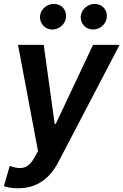

<svg xmlns="http://www.w3.org/2000/svg" viewBox="-26 -780 644 1003"><path d="M247.2 -625.7C282.7 -625.7 313.2 -652.7 318.2 -684.7C324.9 -726.6 296.9 -759.6 254.6 -759.6C221.6 -759.6 188.9 -734.4 183.6 -700.6C177.6 -660.5 207 -625.7 247.2 -625.7ZM460.2 -625.7C495.7 -625.7 526.3 -652.7 531.2 -684.7C538 -726.6 509.9 -759.6 467.7 -759.6C434.7 -759.6 402.7 -734.4 396.7 -700.6C389.9 -659.8 420.1 -625.7 460.2 -625.7ZM67.1 203.5C166.2 203.5 233.7 153.8 279.5 65.3L598.7 -545.5H459.9L265.3 -132.8H259.6L202.4 -545.5H68.2L172.6 9.6L156.2 39.1C132.5 82.4 109.4 98 77.8 98C63.6 98 46.9 94.8 24.9 86.6L-5.7 192.5C9.2 198.2 36.6 203.5 67.1 203.5Z"/></svg>

Font: TID UI Semi Bold
Style: Italic
Weight: 600
Italic angle: -9.39999°
Designer: The TID Project Authors
Foundry: Bakken & Bæck
Version: Version 1.001;hotconv 1.0.109;makeotfexe 2.5.65596